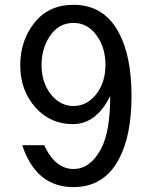

<svg xmlns="http://www.w3.org/2000/svg" viewBox="-20 -762 626 792"><path d="M283.2 -667.5Q220.7 -667.5 183.6 -609.9Q151.4 -560.1 151.4 -494.1Q151.4 -421.9 189.5 -373.5Q228 -324.7 283.2 -324.7Q338.4 -324.7 377 -373.5Q415 -421.9 415 -494.1Q415 -561.5 382.8 -609.9Q344.2 -667.5 283.2 -667.5ZM71.8 -163.1H162.6Q166 -154.8 169.9 -147.5Q213.9 -64.9 283.2 -64.9Q352.1 -64.9 396.5 -147.5Q434.6 -218.3 434.6 -366.2Q377.4 -250 280.3 -250Q188 -250 127 -317.9Q63.5 -388.7 63.5 -492.7Q63.5 -592.3 119.6 -665Q178.7 -742.2 283.2 -742.2Q409.2 -742.2 470.7 -626.5Q522.5 -528.8 522.5 -366.2Q522.5 -203.1 470.7 -106Q409.2 9.8 283.2 9.8Q156.7 9.8 95.7 -106Q80.6 -134.8 71.8 -163.1Z"/></svg>

Font: Consola Mono
Style: Book
Weight: 400
Monospace: yes
Version: Version 2.001